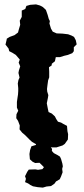

<svg xmlns="http://www.w3.org/2000/svg" viewBox="-20 -659 381 874"><path d="M179 14 165 4 154 3 126 -13 116 -22 112 -26 93 -45 81 -55 69 -70 70 -88 62 -109 54 -121 55 -139 63 -155 57 -169V-195L60 -216L62 -229L63 -245V-258L61 -279L64 -295L69 -306L64 -327L66 -338L72 -357L65 -374L70 -388L52 -409L36 -419L22 -426L19 -438L5 -456L10 -477L11 -483L24 -491L46 -499L62 -511L66 -526L72 -546L70 -565L79 -582V-611L95 -618L100 -632L117 -637L144 -639L162 -634L175 -627L189 -614L197 -591L202 -573L207 -563L205 -552L212 -529L220 -515L238 -507L264 -506L290 -503L306 -497L317 -491L325 -476L329 -457L316 -444V-426L309 -417L289 -409L272 -405L253 -399H234L230 -380L216 -369L215 -361L203 -353L204 -333V-307L199 -293L196 -271L194 -254L195 -242L200 -226L198 -213L193 -189L197 -168L201 -149L216 -142L230 -129L236 -117L244 -105L258 -101L268 -95L285 -86L287 -62L290 -48L289 -24L275 -4L265 3L237 12H219L195 10ZM175 195 152 193 130 189 118 183 108 176 94 170 98 155 94 143 104 123 111 113 141 112 153 114 173 111 180 102 169 91 160 82 140 83 128 77 116 66 114 42 117 24 123 7 143 1 145 -6 169 -17 193 -14 207 -4 209 8 217 19 216 28 225 38 242 47 253 54 258 65 264 86 266 98 263 110 265 125 258 144 252 157 235 167 228 177 212 188 192 190Z"/></svg>

Font: Winky Rough SemiBold
Style: Regular
Weight: 600
Designer: Simon Atzbach
Foundry: typofactur
Version: Version 1.206; ttfautohint (v1.8.4.7-5d5b)